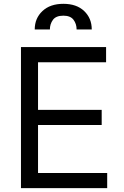

<svg xmlns="http://www.w3.org/2000/svg" viewBox="-20 -970 638 990"><path d="M88.1 0V-727.3H527V-649.1H176.1V-403.4H504.3V-325.3H176.1V-78.1H532.7V0ZM159.1 -818.2Q159.1 -875.7 198.9 -913Q238.6 -950.3 306.8 -950.3Q375 -950.3 414.1 -913Q453.1 -875.7 453.1 -818.2H375Q375 -846.9 359 -868.1Q343 -889.2 306.8 -889.2Q268.5 -889.2 252.8 -867.5Q237.2 -845.9 237.2 -818.2Z"/></svg>

Font: Inter Alia
Style: Regular
Weight: 400
Designer: Rasmus Andersson (Latin, Greek, Cyrillic etc.) and Evan from Shavian.info (Shavian, old style figures)
Foundry: Shavian.info
Version: Version 0.001;git-37ab20767